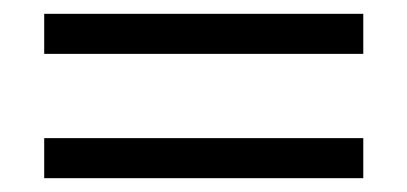

<svg xmlns="http://www.w3.org/2000/svg" viewBox="-20 -369 590 278"><path d="M44 -169H506V-111H44ZM44 -349H506V-291H44Z"/></svg>

Font: Ysabeau Medium
Style: Regular
Weight: 500
Designer: Christian Thalmann (Catharsis Fonts)
Version: Version 0.003